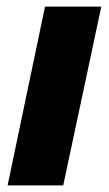

<svg xmlns="http://www.w3.org/2000/svg" viewBox="-20 -560 328 580"><path d="M3 0 116 -540H286L171 0Z"/></svg>

Font: Mona Sans ExtraLight ExtraBold
Style: Italic
Weight: 800
Italic angle: -11.6951°
Version: Version 2.000